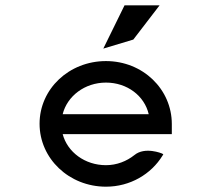

<svg xmlns="http://www.w3.org/2000/svg" viewBox="-20 -692 796 723"><path d="M482 -543 581 -672H449L369 -509ZM627 -187V-225C627 -356 518 -462 379 -462C240 -462 129 -357 129 -226C129 -95 240 11 379 11C470 11 549 -36 592 -106L595 -111L590 -114C590 -114 526 -141 486 -108C457 -85 420 -70 379 -70C300 -70 234 -119 216 -187ZM216 -262C233 -330 299 -381 379 -381C459 -381 524 -331 540 -262Z"/></svg>

Font: Charger Monospace
Style: Regular
Weight: 400
Designer: Jasper
Foundry: Cannot Into Space Fonts
Version: Version 0.980